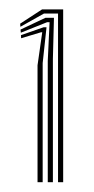

<svg xmlns="http://www.w3.org/2000/svg" viewBox="-20 -820 196 400"><path d="M100.9 -440.4V-791.8H71.6L22.5 -764.2L22 -770.7L67.6 -800.4H111.6V-440.4ZM58.2 -440.4V-684L68 -752.8L65.5 -752.8L24 -740.3L23.7 -746.8L70.9 -763.2H76.9L68.9 -688.5V-440.4ZM79.5 -440.4V-693L83.3 -773.7H78L23.4 -751.9L22.8 -758.4L74.7 -782.9H92.4L90.2 -697.5V-440.4Z"/></svg>

Font: Big Shoulders Inline Display SC Thin
Style: Regular
Weight: 100
Designer: Patric King
Foundry: XO Type Co
Version: Version 2.002